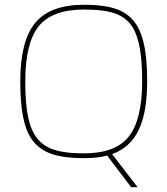

<svg xmlns="http://www.w3.org/2000/svg" viewBox="-20 -657 702 805"><path d="M332 6Q242 6 191 -13.5Q140 -33 111 -76Q87 -112 76 -170.5Q65 -229 65 -316Q65 -485 127.5 -561Q190 -637 332 -637Q421 -637 472 -617.5Q523 -598 551 -555Q575 -518 586 -460.5Q597 -403 597 -316Q597 -186 561.5 -112Q526 -38 450 -11L557 128H530L429 -5Q409 1 385 3.5Q361 6 332 6ZM126 -91Q151 -50 198.5 -32Q246 -14 332 -14Q464 -14 520 -84.5Q576 -155 576 -316Q576 -399 566.5 -453Q557 -507 537 -541Q512 -582 465.5 -599.5Q419 -617 332 -617Q199 -617 142.5 -547Q86 -477 86 -316Q86 -233 95.5 -178.5Q105 -124 126 -91Z"/></svg>

Font: Blinker Thin
Style: Regular
Weight: 100
Designer: Juergen Huber
Foundry: supertype
Version: Version 1.017;hotconv 1.0.117;makeotfexe 2.5.65602